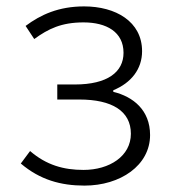

<svg xmlns="http://www.w3.org/2000/svg" viewBox="-20 -567 535 600"><path d="M244 13C356 13 449 -50 449 -145C449 -223 396 -265 334 -280V-285C390 -308 424 -351 424 -407C424 -500 341 -547 243 -547C163 -547 107 -521 60 -486L87 -445C131 -477 172 -497 241 -497C313 -497 366 -467 366 -402C366 -342 316 -303 214 -303H159V-256H228C330 -256 389 -220 389 -149C389 -79 322 -36 241 -36C179 -36 125 -51 74 -95L45 -56C105 -5 170 13 244 13Z"/></svg>

Font: Noto Sans SC Light
Style: Regular
Weight: 300
Designer: Ryoko NISHIZUKA 西塚涼子 (kana, bopomofo & ideographs); Paul D. Hunt (Latin, Greek & Cyrillic); Sandoll Communications 산돌커뮤니
Foundry: Adobe
Version: Version 2.004;hotconv 1.0.118;makeotfexe 2.5.65603